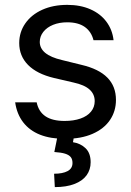

<svg xmlns="http://www.w3.org/2000/svg" viewBox="-20 -557 536 785"><path d="M254.9 -465.8Q222.7 -465.8 197.3 -455.6Q171.9 -445.3 157.2 -426.8Q142.6 -408.2 142.6 -385.7Q142.6 -359.4 165 -340.8Q187.5 -322.3 233.4 -311.5L312.5 -292Q383.8 -275.4 418.9 -239.7Q454.1 -204.1 454.1 -148.4Q454.1 -102.5 429.7 -66.4Q405.3 -30.3 358.4 -9.8Q311.5 10.7 246.1 10.7Q186.5 10.7 143.6 -6.3Q100.6 -23.4 74.7 -57.1Q48.8 -90.8 42 -138.7H129.9Q137.7 -100.6 166 -81.5Q194.3 -62.5 244.1 -62.5Q281.2 -62.5 309.1 -72.3Q336.9 -82 352.1 -100.6Q367.2 -119.1 367.2 -143.6Q367.2 -171.9 346.2 -190.9Q325.2 -210 280.3 -219.7L200.2 -238.3Q130.9 -254.9 94.7 -291.5Q58.6 -328.1 58.6 -380.9Q58.6 -425.8 83.5 -461.4Q108.4 -497.1 152.8 -517.1Q197.3 -537.1 254.9 -537.1Q308.6 -537.1 349.6 -519Q390.6 -501 415 -468.3Q439.5 -435.5 444.3 -392.6H362.3Q353.5 -427.7 326.7 -446.8Q299.8 -465.8 254.9 -465.8ZM283.2 -2.9 278.3 24.4Q309.6 29.3 330.1 49.3Q350.6 69.3 350.6 106.4Q350.6 136.7 334 159.7Q317.4 182.6 284.2 195.3Q251 208 204.1 208L201.2 153.3Q236.3 153.3 256.3 142.6Q276.4 131.8 276.4 109.4Q276.4 93.8 269 85Q261.7 76.2 246.1 71.3Q230.5 66.4 202.1 64.5L215.8 -2.9Z"/></svg>

Font: WEMIX Pretendard Variable
Style: Regular
Weight: 400
Designer: Base glyphs from Inter by Rasmus Andersson; Hangeul glyphs from Noto Sans CJK(Source Han Sans) by Jang Soo-young and Kan
Foundry: Kil Hyung-jin
Version: Version 1.000;Glyphs 3.2 (3208)